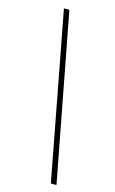

<svg xmlns="http://www.w3.org/2000/svg" viewBox="-141 -793 632 1057"><g transform="rotate(15 174.5 -265.0)"><path d="M116 -740 297 210H265L85 -740Z"/></g></svg>

Font: Georama ExtraCondensed Thin ExtraLight
Style: Italic
Weight: 250
Italic angle: -9°
Version: Version 1.001